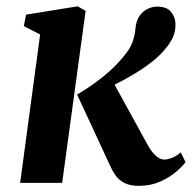

<svg xmlns="http://www.w3.org/2000/svg" viewBox="-20 -581 610 610"><path d="M44 0 107.5 -471.5 55.5 -498 63 -534.5 227 -561 252 -546.5 177.5 0ZM421.5 9.5Q393 9.5 375.2 0.2Q357.5 -9 347.5 -23.2Q337.5 -37.5 331 -52L225 -280.5Q254.5 -298 280.2 -316.5Q306 -335 328.5 -355.2Q351 -375.5 370 -398.5Q394.5 -426.5 401.8 -449.2Q409 -472 410.5 -492Q413 -516.5 423.8 -531.2Q434.5 -546 449.5 -553Q464.5 -560 479 -560Q509.5 -560 523.2 -543.5Q537 -527 537.5 -504.5Q538 -481.5 529.2 -462.5Q520.5 -443.5 507.5 -428.5Q491 -407 465.5 -386.8Q440 -366.5 411.2 -349Q382.5 -331.5 355 -317.5Q327.5 -303.5 306 -294L329.5 -338.5L449.5 -120Q461.5 -98 475.2 -86Q489 -74 502 -74Q511.5 -74 525.8 -79.2Q540 -84.5 554 -97L569.5 -66Q560.5 -53.5 539.8 -35.5Q519 -17.5 488.8 -4Q458.5 9.5 421.5 9.5Z"/></svg>

Font: Merriweather 36pt
Style: Bold Italic
Weight: 700
Italic angle: -7.8°
Version: Version 2.101